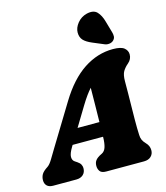

<svg xmlns="http://www.w3.org/2000/svg" viewBox="-160 -1078 1022 1183"><g transform="rotate(-15 351.0 -487.0)"><path d="M205.5 -202Q182.5 -164 182.5 -142.5Q182.5 -121 197.5 -111L212.5 -101Q227.5 -91 233.2 -79.8Q239 -68.5 239 -57Q239 -30.5 222.5 -15.2Q206 0 179 0H31Q5 0 -8.2 -13Q-21.5 -26 -21.5 -48Q-21.5 -68.5 -12.2 -85.2Q-3 -102 28 -122Q42.5 -132 59.8 -160.8Q77 -189.5 96 -221L254.5 -481Q328 -601.5 416.2 -659.8Q504.5 -718 603.5 -718Q655 -718 675.2 -701.2Q695.5 -684.5 695.5 -660Q695.5 -629 670.5 -608Q650 -591 637.2 -570Q624.5 -549 624.5 -507Q624.5 -472 624 -428.5Q623.5 -385 622.8 -341.5Q622 -298 621.8 -262.8Q621.5 -227.5 622 -209Q623 -182.5 623.5 -164.8Q624 -147 629.8 -133.5Q635.5 -120 650.5 -104.5Q671.5 -83.5 671.5 -55Q671.5 -31 655.2 -15.5Q639 0 610 0H369Q340 0 329.5 -14.5Q319 -29 319 -49Q319 -71 330.5 -85Q342 -99 365 -110L371 -113Q390 -122.5 397.5 -147Q405 -171.5 405.5 -208Q405.5 -210 405.5 -212H211.5ZM342.5 -428 268 -305H407.5Q408.5 -355 409.2 -411.5Q410 -468 410.5 -523Q396 -507 379.2 -484Q362.5 -461 342.5 -428ZM605.5 -892 626.5 -819Q630.5 -805 630 -792Q629.5 -779 618 -767.5Q607 -757.5 591.5 -755.8Q576 -754 563 -759.5L491.5 -789.5Q453.5 -805.5 437 -824Q420.5 -842.5 420.5 -872Q420.5 -902.5 444 -931.8Q467.5 -961 505 -970.5Q549.5 -981 571.8 -957.8Q594 -934.5 605.5 -892Z"/></g></svg>

Font: Fraunces 9pt S100 Black
Style: Italic
Weight: 900
Italic angle: -16°
Version: Version 1.000; ttfautohint (v1.8.3)